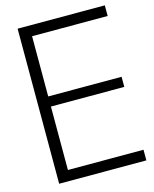

<svg xmlns="http://www.w3.org/2000/svg" viewBox="-124 -923 806 1006"><g transform="rotate(-15 279.0 -420.5)"><path d="M70 0V-841H543V-783.3H133V-456.7H531V-401.8H133V-57.7H543V0Z"/></g></svg>

Font: Matangi Light
Style: Regular
Weight: 300
Designer: Prashant Pant
Foundry: The Graphic Ant
Version: Version 3.002